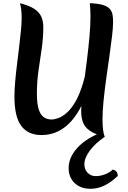

<svg xmlns="http://www.w3.org/2000/svg" viewBox="-20 -822 795 1197"><path d="M250 -653Q250 -586 240 -518.5Q230 -451 220 -382Q210 -313 210 -239Q210 -173 222 -138Q234 -103 255 -90Q276 -77 301 -77Q319 -77 344 -86Q369 -95 396.5 -119Q424 -143 450 -187.5Q476 -232 497.5 -303Q519 -374 531.5 -476.5Q544 -579 544 -720L559 -393Q549 -334 531.5 -275Q514 -216 488 -163Q462 -110 426.5 -69Q391 -28 344 -4Q297 20 238 20Q156 20 113 -36.5Q70 -93 70 -220Q70 -260 74.5 -312Q79 -364 86 -420Q93 -476 99.5 -530.5Q106 -585 110.5 -631Q115 -677 115 -707Q115 -772 104 -802Q161 -788 192.5 -767.5Q224 -747 237 -719Q250 -691 250 -653ZM685 -684Q685 -652 678.5 -596Q672 -540 662 -471Q652 -402 642 -330Q632 -258 625.5 -192.5Q619 -127 619 -78Q619 -2 633 31Q574 16 542 -5.5Q510 -27 498 -57.5Q486 -88 486 -129Q486 -160 492 -211.5Q498 -263 506.5 -327Q515 -391 523.5 -460Q532 -529 538 -596Q544 -663 544 -720Q544 -741 543 -762Q542 -783 540 -802Q592 -800 621.5 -791Q651 -782 664.5 -766.5Q678 -751 681.5 -730.5Q685 -710 685 -684ZM683 235Q714 242 714 275Q671 316 629.5 335.5Q588 355 544 355Q483 355 445.5 319.5Q408 284 408 226Q408 162 458 104.5Q508 47 595 11L633 31Q574 71 540 117Q506 163 506 202Q506 234 526 255Q546 276 577 276Q606 276 635.5 264.5Q665 253 683 235Z"/></svg>

Font: Merienda
Style: Bold
Weight: 700
Designer: Eduardo Rodriguez Tunni
Foundry: Eduardo Rodriguez Tunni
Version: Version 2.001